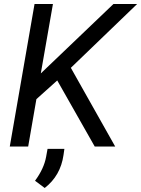

<svg xmlns="http://www.w3.org/2000/svg" viewBox="-20 -731 704 958"><path d="M28.8 0ZM265.6 -329.6 161.6 -236.3 120.6 0H28.8L152.3 -710.9H244.1L183.6 -364.7L545.9 -710.9H664.1L333.5 -392.6L554.7 0H452.6ZM203.1 207 154.8 170.9Q199.2 110.8 210 51.8L217.3 11.7H301.3L296.9 42.5Q282.2 145.5 203.1 207Z"/></svg>

Font: Roboto
Style: Italic
Weight: 400
Italic angle: -12°
Designer: Google
Version: Version 2.134; 2016; ttfautohint (v1.6)